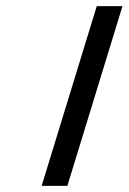

<svg xmlns="http://www.w3.org/2000/svg" viewBox="-20 -795 420 627"><path d="M116 -188H200L380 -775H296Z"/></svg>

Font: bitstorm
Style: exextobl
Weight: 400
Version: Version 0.2